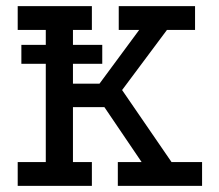

<svg xmlns="http://www.w3.org/2000/svg" viewBox="-20 -609 716 629"><path d="M50 -462H315V-400H50ZM38 -589H281V-511H219V-335H306L436 -511H369V-589H619V-511H527L380 -314L542 -78H642V0H366V-78H444L322 -258H219V-78H281V0H38V-78H130V-511H38Z"/></svg>

Font: Podkova Medium
Style: Regular
Weight: 500
Designer: Ilya Yudin
Foundry: Cyreal (www.cyreal.org)
Version: Version 2.103